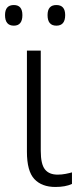

<svg xmlns="http://www.w3.org/2000/svg" viewBox="-30 -733 322 763"><path d="M132 -532H77V-130Q77 -53 106.5 -21.5Q136 10 190 10Q230 10 256 -2V-48Q246 -45 230.5 -42Q215 -39 199 -39Q165 -39 148.5 -60Q132 -81 132 -133ZM159 -673Q159 -631 194 -631Q229 -631 229 -673Q229 -713 194 -713Q159 -713 159 -673ZM-10 -673Q-10 -631 25 -631Q59 -631 59 -673Q59 -713 25 -713Q-10 -713 -10 -673Z"/></svg>

Font: Noto Sans UI SemiCondensed Light
Style: Regular
Weight: 300
Width: 4
Designer: Monotype Design Team
Foundry: Monotype Imaging Inc.
Version: Version 1.901